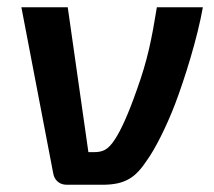

<svg xmlns="http://www.w3.org/2000/svg" viewBox="-20 -510 590 530"><path d="M540 -490H413C399 -403 387 -343 358 -263C334 -194 313 -149 297 -125C278 -96 264 -90 238 -90H224L167 -490H39L127 -31C130 -13 144 0 164 0H263C327 0 355 -21 386 -68C407 -97 438 -157 463 -222C490 -293 525 -405 540 -490Z"/></svg>

Font: Exo 2 Semi Bold
Style: Italic
Weight: 600
Italic angle: -8°
Designer: Natanael Gama
Version: Version 1.001;PS 001.001;hotconv 1.0.88;makeotf.lib2.5.64775